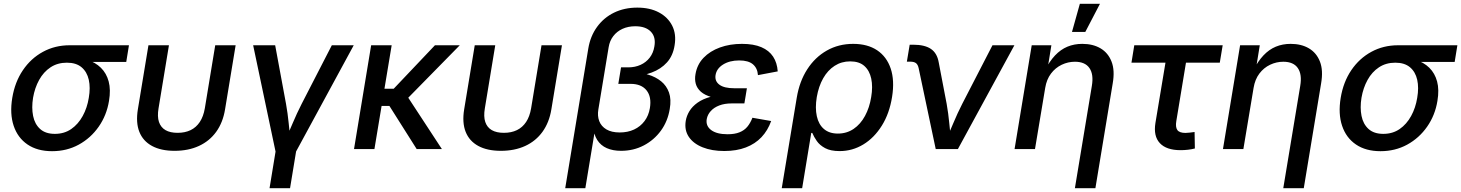

<svg xmlns="http://www.w3.org/2000/svg" viewBox="-20 -777 7618 1001"><path d="M251.5 11.2Q174.8 11.2 123.5 -23.7Q72.3 -58.6 51.3 -121.1Q30.3 -183.6 43.9 -266.6Q57.6 -349.6 99.4 -411.1Q141.1 -472.7 203.9 -506.8Q266.6 -541 342.8 -541H652.3L638.2 -454.1H406.2L328.6 -450.2Q279.8 -450.2 243.4 -426Q207 -401.9 184.1 -360.4Q161.1 -318.8 152.3 -267.1Q144 -215.3 152.6 -172.6Q161.1 -129.9 189.2 -104.5Q217.3 -79.1 266.1 -79.1Q314.9 -79.1 351.3 -104.2Q387.7 -129.4 411.1 -172.1Q434.6 -214.8 442.9 -267.1Q452.1 -319.8 442.9 -361.1Q433.6 -402.3 405.3 -426.3Q377 -450.2 328.6 -450.2L333 -480Q388.7 -480 432.9 -466.1Q477.1 -452.1 506.1 -423.6Q535.2 -395 546.6 -352.1Q558.1 -309.1 548.3 -251Q536.1 -175.8 494.6 -116.5Q453.1 -57.1 390.6 -22.9Q328.1 11.2 251.5 11.2Z M890.1 9.3Q819.3 9.3 772.5 -16.1Q725.6 -41.5 706.5 -89.6Q687.5 -137.7 698.7 -206.5L753.9 -541H860.8L806.6 -212.4Q799.3 -169.4 808.8 -141.1Q818.4 -112.8 842.8 -98.6Q867.2 -84.5 905.8 -84.5Q944.8 -84.5 973.9 -98.6Q1002.9 -112.8 1021.7 -141.1Q1040.5 -169.4 1047.9 -212.4L1102.1 -541H1208.5L1153.3 -206.5Q1142.1 -138.2 1107.2 -89.8Q1072.3 -41.5 1017.1 -16.1Q961.9 9.3 890.1 9.3Z M1417.5 17.6 1299.8 -541H1414.6L1471.2 -235.4Q1480 -186 1484.9 -136.5Q1489.7 -86.9 1495.1 -38.1H1464.4Q1485.8 -86.9 1506.6 -136.2Q1527.3 -185.5 1552.7 -235.4L1710 -541H1824.2L1521 17.6ZM1385.3 204.1 1419.4 -3.9H1526.4L1492.2 204.1Z M2022 -541 1932.1 0H1825.7L1915 -541ZM2377 -541 2066.4 -224.6H1935.5L1949.7 -314.5H2032.7L2247.6 -541ZM2152.3 0 2007.8 -228.5 2087.4 -299.8 2283.7 0Z M2591.3 9.3Q2520.5 9.3 2473.6 -16.1Q2426.8 -41.5 2407.7 -89.6Q2388.7 -137.7 2399.9 -206.5L2455.1 -541H2562L2507.8 -212.4Q2500.5 -169.4 2510 -141.1Q2519.5 -112.8 2543.9 -98.6Q2568.4 -84.5 2606.9 -84.5Q2646 -84.5 2675 -98.6Q2704.1 -112.8 2722.9 -141.1Q2741.7 -169.4 2749 -212.4L2803.2 -541H2909.7L2854.5 -206.5Q2843.3 -138.2 2808.3 -89.8Q2773.4 -41.5 2718.3 -16.1Q2663.1 9.3 2591.3 9.3Z M2926.8 204.1 3046.9 -522.9Q3057.6 -588.4 3092.8 -636.7Q3127.9 -685.1 3181.6 -711.2Q3235.4 -737.3 3302.7 -737.3Q3368.2 -737.3 3415 -712.4Q3461.9 -687.5 3484.4 -643.3Q3506.8 -599.1 3497.1 -541Q3488.8 -486.8 3457.5 -451.9Q3426.3 -417 3377.2 -398.7Q3328.1 -380.4 3265.6 -375L3270.5 -403.8Q3317.9 -400.4 3358.4 -388.2Q3398.9 -376 3427 -353Q3455.1 -330.1 3467.8 -294.7Q3480.5 -259.3 3471.7 -208.5Q3461.4 -145 3425.8 -95.9Q3390.1 -46.9 3336.4 -18.8Q3282.7 9.3 3217.8 9.3Q3175.3 9.3 3143.6 -4.6Q3111.8 -18.6 3093.5 -47.4Q3075.2 -76.2 3072.3 -121.6L3085.9 -123.5L3031.7 204.1ZM3210.9 -86.4Q3252.9 -86.4 3285.9 -101.8Q3318.8 -117.2 3340.3 -145.8Q3361.8 -174.3 3368.2 -213.4Q3377.9 -272 3350.8 -305.9Q3323.7 -339.8 3267.6 -339.8H3203.6L3217.8 -425.8H3255.4Q3291 -425.8 3319.8 -439Q3348.6 -452.1 3367.4 -476.6Q3386.2 -501 3391.6 -534.7Q3400.4 -583.5 3373.3 -611.8Q3346.2 -640.1 3292 -640.1Q3254.9 -640.1 3225.6 -626.7Q3196.3 -613.3 3177.5 -588.9Q3158.7 -564.5 3153.3 -531.2L3099.6 -206.5Q3093.8 -172.9 3104.2 -145.5Q3114.7 -118.2 3141.6 -102.3Q3168.5 -86.4 3210.9 -86.4Z M3756.3 10.3Q3691.4 10.3 3643.1 -9Q3594.7 -28.3 3571 -63.7Q3547.4 -99.1 3555.2 -147Q3559.6 -173.3 3574.5 -197.8Q3589.4 -222.2 3616.7 -241.7Q3644 -261.2 3686 -272.7Q3728 -284.2 3786.6 -284.2H3868.7L3860.8 -237.8H3793.9Q3757.8 -237.8 3730.2 -227.3Q3702.6 -216.8 3685.8 -198.2Q3668.9 -179.7 3664.6 -156.2Q3658.7 -120.6 3687.7 -98.9Q3716.8 -77.1 3773.4 -77.1Q3810.5 -77.1 3835.4 -87.2Q3860.4 -97.2 3876.2 -116.2Q3892.1 -135.3 3902.8 -163.1L4000.5 -146Q3982.9 -96.7 3950 -61.8Q3917 -26.9 3868.4 -8.3Q3819.8 10.3 3756.3 10.3ZM3784.2 -260.3Q3727.5 -260.3 3690.9 -270.5Q3654.3 -280.8 3634 -298.8Q3613.8 -316.9 3607.4 -340.3Q3601.1 -363.8 3606 -390.6Q3614.3 -440.4 3647.9 -475.6Q3681.6 -510.7 3733.4 -529.5Q3785.2 -548.3 3848.1 -548.3Q3909.2 -548.3 3949.5 -531Q3989.7 -513.7 4010.7 -481.7Q4031.7 -449.7 4034.7 -404.8L3931.6 -385.3Q3929.2 -421.4 3905.5 -441.7Q3881.8 -461.9 3834 -461.9Q3783.7 -461.9 3749.5 -440.4Q3715.3 -418.9 3710.4 -384.3Q3706.1 -353.5 3731 -335.2Q3755.9 -316.9 3808.1 -316.9H3874L3864.7 -260.3Z M4055.7 204.1 4133.8 -267.1Q4147.9 -352.5 4188.5 -415.5Q4229 -478.5 4290.5 -513.4Q4352.1 -548.3 4428.2 -548.3Q4502.9 -548.3 4553 -514.9Q4603 -481.4 4623.8 -419.4Q4644.5 -357.4 4630.9 -272Q4617.2 -185.5 4577.6 -122.1Q4538.1 -58.6 4481 -23.9Q4423.8 10.7 4357.4 10.7Q4310.5 10.7 4282 -4.6Q4253.4 -20 4238.3 -42Q4223.1 -64 4214.8 -84H4209.5L4162.1 204.1ZM4348.1 -80.6Q4394.5 -80.6 4430.4 -105Q4466.3 -129.4 4489.7 -172.6Q4513.2 -215.8 4522 -271Q4531.2 -325.2 4522.2 -367.2Q4513.2 -409.2 4486.3 -433.1Q4459.5 -457 4412.6 -457Q4367.2 -457 4331.3 -433.8Q4295.4 -410.6 4271.7 -368.9Q4248 -327.1 4238.3 -271Q4229 -214.4 4238.5 -171.1Q4248 -127.9 4275.9 -104.2Q4303.7 -80.6 4348.1 -80.6Z M4858.4 0 4769.5 -421.4Q4765.6 -439.9 4755.6 -447.8Q4745.6 -455.6 4724.6 -455.6H4708L4722.7 -543.9H4741.2Q4800.8 -543.9 4833.3 -522Q4865.7 -500 4874 -452.1L4915.5 -235.4Q4924.3 -185.5 4929 -135.7Q4933.6 -85.9 4939 -38.1H4908.7Q4930.2 -86.9 4950.7 -136.2Q4971.2 -185.5 4996.6 -235.4L5154.3 -541H5268.6L4974.1 0Z M5429.2 -318.8 5376 0H5269.5L5358.9 -541H5461.4L5439.9 -408.2H5426.8Q5451.2 -457 5480.5 -488Q5509.8 -519 5545.2 -533.7Q5580.6 -548.3 5622.6 -548.3Q5678.2 -548.3 5717.8 -524.9Q5757.3 -501.5 5775.1 -455.8Q5793 -410.2 5781.2 -342.3L5690.9 204.1H5584L5672.4 -329.1Q5682.6 -389.2 5659.9 -422.1Q5637.2 -455.1 5584 -455.1Q5548.3 -455.1 5515.4 -439.5Q5482.4 -423.8 5459.5 -393.6Q5436.5 -363.3 5429.2 -318.8ZM5568.8 -610.4 5609.9 -757.3H5714.8L5638.2 -610.4Z M6134.8 5.9Q6061 5.9 6026.9 -30.8Q5992.7 -67.4 6003.9 -136.2L6056.2 -450.2H5878.9L5893.6 -541H6354.5L6339.4 -450.2H6163.1L6112.8 -146Q6107.4 -114.3 6118.2 -99.1Q6128.9 -84 6160.6 -84Q6169.9 -84 6183.6 -85.7Q6197.3 -87.4 6208 -88.9L6209.5 -2.9Q6192.4 1.5 6173.1 3.7Q6153.8 5.9 6134.8 5.9Z M6515.6 -318.8 6462.4 0H6356L6445.3 -541H6547.9L6526.4 -408.2H6513.2Q6537.6 -457 6566.9 -488Q6596.2 -519 6631.6 -533.7Q6667 -548.3 6709 -548.3Q6764.6 -548.3 6804.2 -524.9Q6843.8 -501.5 6861.6 -455.8Q6879.4 -410.2 6867.7 -342.3L6777.3 204.1H6670.4L6758.8 -329.1Q6769 -389.2 6746.3 -422.1Q6723.6 -455.1 6670.4 -455.1Q6634.8 -455.1 6601.8 -439.5Q6568.8 -423.8 6545.9 -393.6Q6522.9 -363.3 6515.6 -318.8Z M7177.2 11.2Q7100.6 11.2 7049.3 -23.7Q6998 -58.6 6977.1 -121.1Q6956.1 -183.6 6969.7 -266.6Q6983.4 -349.6 7025.1 -411.1Q7066.9 -472.7 7129.6 -506.8Q7192.4 -541 7268.6 -541H7578.1L7564 -454.1H7332L7254.4 -450.2Q7205.6 -450.2 7169.2 -426Q7132.8 -401.9 7109.9 -360.4Q7086.9 -318.8 7078.1 -267.1Q7069.8 -215.3 7078.4 -172.6Q7086.9 -129.9 7115 -104.5Q7143.1 -79.1 7191.9 -79.1Q7240.7 -79.1 7277.1 -104.2Q7313.5 -129.4 7336.9 -172.1Q7360.4 -214.8 7368.7 -267.1Q7377.9 -319.8 7368.7 -361.1Q7359.4 -402.3 7331.1 -426.3Q7302.7 -450.2 7254.4 -450.2L7258.8 -480Q7314.5 -480 7358.6 -466.1Q7402.8 -452.1 7431.9 -423.6Q7460.9 -395 7472.4 -352.1Q7483.9 -309.1 7474.1 -251Q7461.9 -175.8 7420.4 -116.5Q7378.9 -57.1 7316.4 -22.9Q7253.9 11.2 7177.2 11.2Z"/></svg>

Font: Inter 17pt Medium
Style: Italic
Weight: 500
Italic angle: -9.3988°
Version: Version 4.001;git-66647c0bb